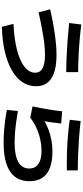

<svg xmlns="http://www.w3.org/2000/svg" viewBox="558 -1382 884 2040"><g transform="rotate(90 1000.0 -362.0)"><path d="M234 -63.3Q355 -69 450.7 -87.5Q546.4 -106 614 -136.1Q681.7 -166.3 717.2 -205.8Q752.7 -245.3 752.7 -293Q752.7 -346.4 705.5 -372.2Q658.4 -398.1 560.7 -398.1Q510.7 -398.1 449.7 -391.4Q388.7 -384.7 306.8 -369.9Q225 -355.1 111.3 -330.1L79 -453.7Q227 -486.7 349 -503.5Q471 -520.3 563.7 -520.3Q730 -520.3 813.2 -465.8Q896.3 -411.3 896.3 -302.7Q896.3 -223 852.8 -158.2Q809.3 -93.3 727.2 -45.8Q645 1.7 528.2 28.8Q411.3 56 264.3 60.3ZM746.6 -623.7Q677 -623.7 589.2 -627.4Q501.3 -631 407.5 -638.1Q313.7 -645.1 224.4 -654.4L240.3 -783.7Q315.3 -774 403.3 -766.3Q491.3 -758.7 580.7 -754.5Q670 -750.3 746.6 -750.3Z M1495.3 41.7Q1439.7 41.7 1375.8 37Q1312 32.3 1252.5 24.3Q1193 16.3 1147.7 6.7L1159.3 -110.3Q1218 -99.6 1278.2 -91.6Q1338.3 -83.6 1394.2 -79.5Q1450 -75.3 1495.3 -75.3Q1631.4 -75.3 1700.9 -114.5Q1770.4 -153.7 1770.4 -230.3Q1770.4 -294.4 1722.5 -327.7Q1674.7 -361 1582.7 -361Q1520 -361 1455.8 -346.4Q1391.6 -331.7 1334 -304.9Q1276.3 -278 1230.6 -241.4L1110.7 -265.7Q1124 -331 1133.9 -385Q1143.7 -439 1150.7 -486.7Q1157.7 -534.3 1162.7 -580.4L1292.3 -570Q1287 -517 1279 -461.5Q1271 -406 1259.6 -349.6L1241.3 -378Q1295 -411.3 1351.3 -433.1Q1407.6 -455 1467.1 -466Q1526.7 -477 1590.7 -477Q1747 -477 1826.2 -415.7Q1905.3 -354.3 1905.3 -233.3Q1905.3 -96.3 1802.5 -27.3Q1699.7 41.7 1495.3 41.7ZM1790.6 -630.4Q1695.3 -629 1607.3 -631.4Q1519.3 -633.7 1432.3 -640.9Q1345.3 -648 1252.4 -660.4L1266.3 -776.7Q1351.7 -767 1440 -760.3Q1528.3 -753.7 1616.5 -750.2Q1704.6 -746.7 1790.6 -746.7Z"/></g></svg>

Font: M PLUS 1 Thin
Style: Regular
Weight: 100
Designer: Coji Morishita
Foundry: UNDERFOREST DESIGN
Version: Version 1.001